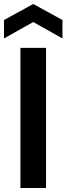

<svg xmlns="http://www.w3.org/2000/svg" viewBox="-38 -939 332 959"><path d="M64 0V-700H192V0ZM-18 -747V-839L128 -919L274 -839V-747L128 -829Z"/></svg>

Font: Rethink Sans
Style: Bold
Weight: 700
Designer: The Rethink Sans project authors (Hans Thiessen). DM Sans designed by Colophon Foundry.
Foundry: Rethink Communications LLC
Version: Version 1.001